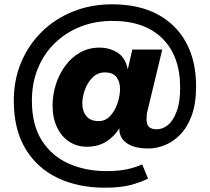

<svg xmlns="http://www.w3.org/2000/svg" viewBox="-20 -701 976 891"><path d="M466 170Q343 170 248 125Q153 80 98.5 -10Q44 -100 44 -234Q44 -331 78.5 -412.5Q113 -494 175 -554.5Q237 -615 320 -648Q403 -681 500 -681Q625 -681 712 -634Q799 -587 844.5 -502Q890 -417 890 -301Q890 -221 870 -166Q850 -111 817 -77Q784 -43 745 -27.5Q706 -12 669 -12Q601 -12 566.5 -38Q532 -64 534 -106Q512 -69 474 -44.5Q436 -20 383 -20Q338 -20 302 -43Q266 -66 245 -109.5Q224 -153 224 -212Q224 -262 239.5 -310Q255 -358 283.5 -396.5Q312 -435 352 -457.5Q392 -480 442 -480Q488 -480 525 -457Q562 -434 573 -379L594 -471H733L666 -193Q662 -179 661 -168Q660 -157 660 -148Q660 -121 672.5 -111Q685 -101 707 -101Q735 -101 759.5 -121Q784 -141 800 -184Q816 -227 816 -294Q816 -441 733.5 -522.5Q651 -604 502 -604Q421 -604 353 -577Q285 -550 234.5 -501Q184 -452 156 -384Q128 -316 128 -234Q128 -121 174.5 -48.5Q221 24 299.5 58.5Q378 93 473 93Q533 93 572 84Q611 75 640 62L667 128Q633 145 586 157.5Q539 170 466 170ZM438 -139Q469 -139 491 -162.5Q513 -186 525 -221Q537 -256 537 -289Q537 -323 519.5 -344Q502 -365 468 -365Q433 -365 409.5 -341.5Q386 -318 374 -284.5Q362 -251 362 -221Q362 -185 381 -162Q400 -139 438 -139Z"/></svg>

Font: Prodigy Sans
Style: Bold Italic
Weight: 700
Italic angle: -13°
Designer: Wei Huang
Foundry: Wei Huang
Version: Version 1.003; ttfautohint (v1.8.3)